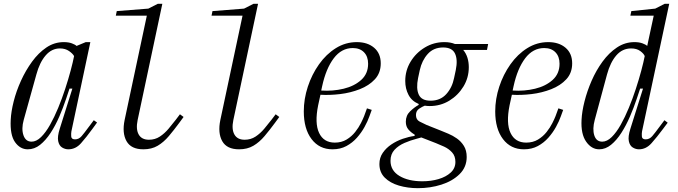

<svg xmlns="http://www.w3.org/2000/svg" viewBox="-20 -770 3540 1003"><path d="M125 10Q85 10 58.5 -27.5Q32 -65 36 -144Q38 -187 51.5 -240.5Q65 -294 89.5 -348Q114 -402 147.5 -448Q181 -494 222.5 -522Q264 -550 313 -550Q338 -550 355.5 -543.5Q373 -537 380 -530L428 -550H452L353 -84Q351 -73 352 -57.5Q353 -42 372 -42Q392 -42 406.5 -59Q421 -76 443 -106L470 -142L487 -130L463 -97Q431 -53 403 -21.5Q375 10 337 10Q320 10 304.5 0.5Q289 -9 284 -32.5Q279 -56 292 -97L358 -307H343L325 -253Q310 -208 290 -161.5Q270 -115 244.5 -76Q219 -37 189.5 -13.5Q160 10 125 10ZM145 -30Q170 -30 194.5 -54Q219 -78 241.5 -118Q264 -158 284 -206.5Q304 -255 320.5 -305.5Q337 -356 349 -401Q361 -446 367 -477Q360 -490 340.5 -503.5Q321 -517 293 -517Q250 -517 218.5 -480.5Q187 -444 170 -381L104 -144Q91 -97 102.5 -63.5Q114 -30 145 -30Z M729 10Q665 10 641 -32.5Q617 -75 631 -143L747 -688H585L590 -712L755 -725L804 -750H828L699 -143Q689 -95 704.5 -67.5Q720 -40 758 -40Q790 -40 815 -56.5Q840 -73 860.5 -97.5Q881 -122 898 -144L920 -173L939 -159L917 -129Q889 -91 862 -59Q835 -27 803.5 -8.5Q772 10 729 10Z M1229 10Q1165 10 1141 -32.5Q1117 -75 1131 -143L1247 -688H1085L1090 -712L1255 -725L1304 -750H1328L1199 -143Q1189 -95 1204.5 -67.5Q1220 -40 1258 -40Q1290 -40 1315 -56.5Q1340 -73 1360.5 -97.5Q1381 -122 1398 -144L1420 -173L1439 -159L1417 -129Q1389 -91 1362 -59Q1335 -27 1303.5 -8.5Q1272 10 1229 10Z M1717 10Q1648 10 1607.5 -43.5Q1567 -97 1567 -188Q1567 -253 1588 -317Q1609 -381 1646.5 -434Q1684 -487 1734.5 -518.5Q1785 -550 1844 -550Q1900 -550 1934.5 -520.5Q1969 -491 1969 -439Q1969 -389 1938.5 -356Q1908 -323 1859.5 -304Q1811 -285 1756.5 -278.5Q1702 -272 1654 -275L1642 -220Q1623 -126 1647 -75.5Q1671 -25 1729 -25Q1764 -25 1790.5 -41Q1817 -57 1835.5 -80.5Q1854 -104 1865.5 -127Q1877 -150 1882 -163L1897 -204L1922 -196L1910 -163Q1901 -137 1884.5 -107Q1868 -77 1844.5 -50.5Q1821 -24 1789.5 -7Q1758 10 1717 10ZM1663 -320 1658 -297Q1719 -293 1775 -306.5Q1831 -320 1867 -352.5Q1903 -385 1903 -437Q1903 -475 1881.5 -497Q1860 -519 1823 -519Q1764 -519 1723.5 -465.5Q1683 -412 1663 -320Z M2163 213Q2110 213 2064 199.5Q2018 186 1990 158Q1962 130 1962 87Q1962 54 1979.5 28.5Q1997 3 2024.5 -15.5Q2052 -34 2084 -45Q2116 -56 2146 -60V-67Q2128 -77 2114 -93Q2100 -109 2100 -134Q2100 -167 2122.5 -188.5Q2145 -210 2167 -222V-227Q2131 -242 2114 -274.5Q2097 -307 2097 -347Q2097 -402 2125 -448Q2153 -494 2199.5 -522Q2246 -550 2301 -550Q2318 -550 2331.5 -547.5Q2345 -545 2357 -540H2530L2524 -509H2400Q2415 -491 2422 -468Q2429 -445 2429 -419Q2429 -364 2401 -318Q2373 -272 2327 -244Q2281 -216 2225 -216Q2218 -216 2211.5 -216.5Q2205 -217 2199 -218Q2186 -213 2169.5 -202Q2153 -191 2153 -169Q2153 -145 2172 -135Q2191 -125 2209 -117L2282 -88Q2299 -81 2322 -71.5Q2345 -62 2367 -46.5Q2389 -31 2403.5 -7.5Q2418 16 2418 50Q2418 103 2381 139.5Q2344 176 2286 194.5Q2228 213 2163 213ZM2229 -244Q2280 -244 2311 -278Q2342 -312 2352 -362L2361 -404Q2372 -458 2357 -490Q2342 -522 2295 -522Q2245 -522 2214.5 -488Q2184 -454 2173 -404L2164 -362Q2153 -308 2167.5 -276Q2182 -244 2229 -244ZM2186 177Q2232 177 2271 165.5Q2310 154 2334.5 131.5Q2359 109 2359 76Q2359 45 2341.5 26Q2324 7 2300 -4Q2276 -15 2258 -22L2181 -52L2156 -45Q2125 -37 2093.5 -23.5Q2062 -10 2041 12.5Q2020 35 2020 70Q2020 121 2066.5 149Q2113 177 2186 177Z M2717 10Q2648 10 2607.5 -43.5Q2567 -97 2567 -188Q2567 -253 2588 -317Q2609 -381 2646.5 -434Q2684 -487 2734.5 -518.5Q2785 -550 2844 -550Q2900 -550 2934.5 -520.5Q2969 -491 2969 -439Q2969 -389 2938.5 -356Q2908 -323 2859.5 -304Q2811 -285 2756.5 -278.5Q2702 -272 2654 -275L2642 -220Q2623 -126 2647 -75.5Q2671 -25 2729 -25Q2764 -25 2790.5 -41Q2817 -57 2835.5 -80.5Q2854 -104 2865.5 -127Q2877 -150 2882 -163L2897 -204L2922 -196L2910 -163Q2901 -137 2884.5 -107Q2868 -77 2844.5 -50.5Q2821 -24 2789.5 -7Q2758 10 2717 10ZM2663 -320 2658 -297Q2719 -293 2775 -306.5Q2831 -320 2867 -352.5Q2903 -385 2903 -437Q2903 -475 2881.5 -497Q2860 -519 2823 -519Q2764 -519 2723.5 -465.5Q2683 -412 2663 -320Z M3110 10Q3070 10 3042 -30Q3014 -70 3018 -144Q3020 -187 3033.5 -240.5Q3047 -294 3070.5 -348Q3094 -402 3127.5 -448Q3161 -494 3203 -522Q3245 -550 3294 -550Q3319 -550 3336.5 -543.5Q3354 -537 3361 -530L3395 -688H3273L3278 -712L3403 -725L3452 -750H3476L3334 -84Q3332 -73 3333 -57.5Q3334 -42 3353 -42Q3373 -42 3387.5 -59Q3402 -76 3424 -106L3451 -142L3468 -129L3444 -97Q3412 -54 3383.5 -22Q3355 10 3318 10Q3301 10 3285.5 0.5Q3270 -9 3265 -32.5Q3260 -56 3273 -97L3339 -307H3324L3306 -253Q3291 -208 3271 -161.5Q3251 -115 3226 -76Q3201 -37 3172 -13.5Q3143 10 3110 10ZM3126 -30Q3151 -30 3175.5 -54Q3200 -78 3222.5 -118Q3245 -158 3265 -206.5Q3285 -255 3301.5 -305.5Q3318 -356 3330 -401Q3342 -446 3348 -477Q3343 -490 3324.5 -503.5Q3306 -517 3277 -517Q3231 -517 3199.5 -480.5Q3168 -444 3151 -381L3087 -144Q3074 -96 3084.5 -63Q3095 -30 3126 -30Z"/></svg>

Font: Xanh Mono
Style: Italic
Weight: 400
Italic angle: -12°
Monospace: yes
Designer: Lam Bao, Duy Dao
Foundry: Yellow Type Foundry
Version: Version 3.101; ttfautohint (v1.8.3)